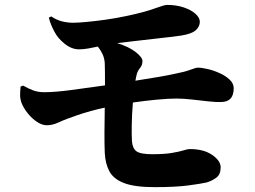

<svg xmlns="http://www.w3.org/2000/svg" viewBox="-20 -751 1040 783"><path d="M179.2 -679.2 189 -684.1Q211.4 -668.9 233.9 -663.6Q256.3 -658.2 277.8 -658.2Q296.4 -658.2 331.8 -661.4Q367.2 -664.6 410.6 -670.7Q454.1 -676.8 497.1 -686Q568.8 -701.2 609.6 -716.1Q650.4 -731 661.1 -731Q699.2 -731 729.5 -720.7Q759.8 -710.4 777.3 -694.6Q794.9 -678.7 794.9 -662.1Q794.9 -642.6 778.3 -627.7Q761.7 -612.8 719.2 -606Q704.1 -603.5 673.8 -600.1Q643.6 -596.7 605.5 -592.3Q567.4 -587.9 528.6 -583.5Q489.7 -579.1 458 -575.2Q505.4 -560.5 533.2 -538.8Q561 -517.1 561 -502Q561 -485.4 551 -473.6Q541 -461.9 537.1 -445.8Q535.6 -440.9 534.7 -434.8Q533.7 -428.7 532.2 -421.9Q584 -429.7 627 -437.3Q669.9 -444.8 693.8 -450.2Q734.4 -458 756.6 -466.6Q778.8 -475.1 787.1 -475.1Q802.2 -475.1 826.7 -469.5Q851.1 -463.9 875.5 -452.9Q899.9 -441.9 916.5 -426.3Q933.1 -410.6 933.1 -391.1Q933.1 -336.4 883.8 -335Q862.3 -334 829.8 -337.6Q797.4 -341.3 762.5 -345.2Q727.5 -349.1 699.2 -349.1Q667.5 -349.1 620.4 -344.7Q573.2 -340.3 522 -333Q518.1 -287.1 517.3 -242.7Q516.6 -198.2 518.1 -174.8Q520.5 -145.5 536.9 -133.8Q553.2 -122.1 601.1 -122.1Q649.9 -122.1 680.4 -127.2Q710.9 -132.3 728 -137.7Q745.1 -143.1 753.9 -143.1Q811 -143.1 845.5 -119.1Q879.9 -95.2 879.9 -68.8Q879.9 -39.6 862.5 -26.6Q845.2 -13.7 822.3 -6.8Q801.8 -2 749 5.1Q696.3 12.2 610.8 12.2Q529.3 12.2 486.1 -4.4Q442.9 -21 426 -52.5Q409.2 -84 407.2 -128.9Q405.8 -162.1 406 -211.7Q406.2 -261.2 407.2 -312Q379.4 -306.2 350.6 -298.3Q321.8 -290.5 293.9 -280.8Q246.1 -264.6 220.5 -252.4Q194.8 -240.2 170.9 -240.2Q151.9 -240.2 131.3 -253.7Q110.8 -267.1 93.8 -288.1Q76.7 -309.1 67.9 -331.1Q62 -348.1 62 -363Q62 -377.9 64 -397.9L74.2 -401.9Q96.7 -389.2 116 -382.1Q135.3 -375 160.2 -375Q204.1 -375 270 -383.8Q335.9 -392.6 408.2 -402.8Q408.2 -433.6 408 -457.5Q407.7 -481.4 407.2 -494.1Q405.8 -514.2 397.9 -530.8Q390.1 -547.4 378.9 -561Q360.8 -557.1 340.8 -553.5Q320.8 -549.8 302.2 -549.8Q272 -549.8 243.7 -572.5Q215.3 -595.2 201.2 -623Q193.4 -638.2 188 -651.4Q182.6 -664.6 179.2 -679.2Z"/></svg>

Font: Source Han Serif JP Heavy
Style: Regular
Weight: 900
Designer: Ryoko NISHIZUKA  (kana & ideographs); Frank Grießhammer (Latin, Greek & Cyrillic); Wenlong ZHANG  (bopomofo); Sandoll Co
Foundry: Adobe Systems Incorporated
Version: Version 1.001;PS 1.001;hotconv 16.6.54;makeotf.lib2.5.65590